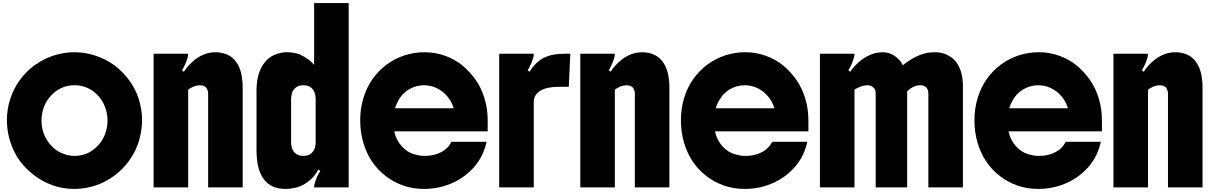

<svg xmlns="http://www.w3.org/2000/svg" viewBox="-20 -1220 7899 1250"><path d="M465 10Q389 10 323 -13.5Q257 -37 205 -77Q151 -117 110.5 -171Q70 -225 47 -297Q25 -363 25 -438Q25 -510 47 -577Q69 -644 109 -699Q151 -756 206.5 -796Q262 -836 325 -857Q358 -868 393 -874Q428 -880 465 -880Q536 -880 603.5 -857Q671 -834 725 -795Q778 -755 819.5 -699.5Q861 -644 883 -577Q893 -544 899 -509Q905 -474 905 -438Q905 -378 886.5 -309Q868 -240 820 -173Q780 -117 724 -76Q668 -35 604 -13Q571 -2 536 4Q501 10 465 10ZM466 -205Q499 -205 532.5 -216Q566 -227 592 -249Q625 -275 643.5 -305.5Q662 -336 669 -362Q674 -379 677 -397.5Q680 -416 680 -435Q680 -474 669 -508.5Q658 -543 639 -572Q622 -596 596 -618.5Q570 -641 533 -654Q500 -665 466 -665Q394 -665 339 -622Q313 -602 292 -572.5Q271 -543 261 -509Q256 -492 253 -473Q250 -454 250 -435Q250 -404 259 -369Q268 -334 292 -299Q311 -271 337 -250Q363 -229 398 -217Q431 -205 466 -205Z M980 -870H1205Q1205 -866 1203 -853.5Q1201 -841 1198 -834Q1194 -823 1190 -812Q1186 -801 1178 -786Q1175 -780 1172 -774.5Q1169 -769 1165 -763L1177 -753Q1196 -781 1213 -798.5Q1230 -816 1251 -833Q1270 -848 1293 -859Q1316 -870 1338 -875Q1349 -877 1360.5 -878.5Q1372 -880 1384 -880Q1414 -880 1443.5 -870.5Q1473 -861 1495 -842Q1539 -802 1553 -730Q1556 -712 1558 -692Q1560 -672 1560 -650V0H1335V-610Q1335 -622 1333 -628.5Q1331 -635 1325 -646Q1321 -652 1313 -657Q1305 -662 1299 -663Q1289 -665 1281 -665Q1273 -665 1266 -663.5Q1259 -662 1251 -660Q1242 -658 1236 -654.5Q1230 -651 1220 -646Q1216 -644 1212.5 -641.5Q1209 -639 1205 -636V0H980Z M2250 0H2025Q2025 -6 2026.5 -15.5Q2028 -25 2033 -39Q2038 -52 2041 -61Q2044 -70 2053 -86Q2056 -91 2059 -96.5Q2062 -102 2065 -107L2053 -117Q2042 -95 2024 -73.5Q2006 -52 1987 -38Q1967 -22 1943 -11Q1919 0 1894 4Q1881 7 1867 8.5Q1853 10 1839 10Q1650 10 1650 -243V-630Q1650 -728 1687 -790Q1704 -819 1728 -839Q1752 -859 1786 -870Q1816 -880 1852 -880Q1868 -880 1889.5 -876.5Q1911 -873 1926 -868Q1948 -858 1960.5 -850.5Q1973 -843 1993 -829Q2009 -816 2025 -798V-1200H2250ZM2035 -296V-574Q2035 -607 2022 -631Q2018 -638 2007.5 -647.5Q1997 -657 1984 -661Q1971 -665 1955 -665Q1941 -665 1928 -661.5Q1915 -658 1905 -649Q1895 -641 1888.5 -631.5Q1882 -622 1879 -605Q1875 -589 1875 -574V-296Q1875 -263 1888 -240Q1892 -232 1902.5 -222.5Q1913 -213 1927 -209Q1939 -205 1955 -205Q1969 -205 1982 -208.5Q1995 -212 2006 -221Q2015 -229 2021.5 -238.5Q2028 -248 2032 -265Q2035 -281 2035 -296Z M3155 -438V-365H2547Q2553 -335 2566.5 -309.5Q2580 -284 2597 -266Q2616 -246 2637 -233Q2658 -220 2688 -213Q2701 -209 2715.5 -207Q2730 -205 2746 -205Q2794 -205 2834 -221Q2874 -237 2899 -266Q2905 -273 2910 -281Q2915 -289 2919 -297H3148Q3134 -235 3107 -189Q3080 -143 3047 -112Q3009 -74 2961.5 -47Q2914 -20 2858 -5Q2831 2 2802 6Q2773 10 2743 10Q2666 10 2603.5 -12.5Q2541 -35 2492 -73Q2385 -155 2345 -292Q2325 -360 2325 -438Q2325 -513 2346 -582Q2367 -651 2405 -705Q2444 -760 2496.5 -799Q2549 -838 2612 -859Q2676 -880 2745 -880Q2812 -880 2876 -857.5Q2940 -835 2989 -795Q3040 -753 3077.5 -699Q3115 -645 3135 -577Q3155 -511 3155 -438ZM2551 -515H2934Q2918 -568 2880 -606Q2843 -643 2793 -658Q2780 -661 2767 -663Q2754 -665 2740 -665Q2689 -665 2642 -638Q2625 -628 2606.5 -610Q2588 -592 2573 -565Q2559 -540 2551 -515Z M3230 -870H3455Q3455 -859 3453 -850.5Q3451 -842 3446 -828Q3441 -813 3440 -810Q3439 -807 3436.5 -803.5Q3434 -800 3427 -783Q3422 -772 3415 -763L3427 -753Q3443 -777 3458.5 -795Q3474 -813 3498 -830Q3538 -858 3594 -866Q3620 -870 3654 -870H3693L3683 -655H3620Q3541 -655 3499 -630Q3455 -603 3455 -556V0H3230Z M3758 -870H3983Q3983 -866 3981 -853.5Q3979 -841 3976 -834Q3972 -823 3968 -812Q3964 -801 3956 -786Q3953 -780 3950 -774.5Q3947 -769 3943 -763L3955 -753Q3974 -781 3991 -798.5Q4008 -816 4029 -833Q4048 -848 4071 -859Q4094 -870 4116 -875Q4127 -877 4138.5 -878.5Q4150 -880 4162 -880Q4192 -880 4221.5 -870.5Q4251 -861 4273 -842Q4317 -802 4331 -730Q4334 -712 4336 -692Q4338 -672 4338 -650V0H4113V-610Q4113 -622 4111 -628.5Q4109 -635 4103 -646Q4099 -652 4091 -657Q4083 -662 4077 -663Q4067 -665 4059 -665Q4051 -665 4044 -663.5Q4037 -662 4029 -660Q4020 -658 4014 -654.5Q4008 -651 3998 -646Q3994 -644 3990.5 -641.5Q3987 -639 3983 -636V0H3758Z M5243 -438V-365H4635Q4641 -335 4654.5 -309.5Q4668 -284 4685 -266Q4704 -246 4725 -233Q4746 -220 4776 -213Q4789 -209 4803.5 -207Q4818 -205 4834 -205Q4882 -205 4922 -221Q4962 -237 4987 -266Q4993 -273 4998 -281Q5003 -289 5007 -297H5236Q5222 -235 5195 -189Q5168 -143 5135 -112Q5097 -74 5049.5 -47Q5002 -20 4946 -5Q4919 2 4890 6Q4861 10 4831 10Q4754 10 4691.5 -12.5Q4629 -35 4580 -73Q4473 -155 4433 -292Q4413 -360 4413 -438Q4413 -513 4434 -582Q4455 -651 4493 -705Q4532 -760 4584.5 -799Q4637 -838 4700 -859Q4764 -880 4833 -880Q4900 -880 4964 -857.5Q5028 -835 5077 -795Q5128 -753 5165.5 -699Q5203 -645 5223 -577Q5243 -511 5243 -438ZM4639 -515H5022Q5006 -568 4968 -606Q4931 -643 4881 -658Q4868 -661 4855 -663Q4842 -665 4828 -665Q4777 -665 4730 -638Q4713 -628 4694.5 -610Q4676 -592 4661 -565Q4647 -540 4639 -515Z M5626 -665Q5620 -665 5611 -663.5Q5602 -662 5594 -660Q5586 -658 5577 -654Q5568 -650 5560 -646Q5552 -643 5543 -636V0H5318V-870H5543Q5543 -858 5540.5 -849.5Q5538 -841 5534 -829Q5529 -813 5526 -806.5Q5523 -800 5515 -783Q5512 -778 5509 -772.5Q5506 -767 5503 -763L5515 -753Q5529 -774 5550.5 -796Q5572 -818 5591 -832Q5614 -848 5635.5 -858.5Q5657 -869 5681 -875Q5692 -877 5703.5 -878.5Q5715 -880 5726 -880Q5741 -880 5756.5 -876.5Q5772 -873 5788 -866Q5803 -858 5815.5 -847.5Q5828 -837 5839 -825Q5844 -818 5849 -811Q5853 -803 5858 -795Q5875 -810 5897.5 -824.5Q5920 -839 5938 -848Q5957 -858 5980 -866Q6003 -874 6023 -877Q6034 -878 6044.5 -879Q6055 -880 6065 -880Q6103 -880 6130.5 -869.5Q6158 -859 6180 -842Q6202 -824 6218 -796Q6234 -768 6241 -736Q6249 -700 6249 -660V0H6024V-610Q6024 -622 6022 -629Q6020 -636 6015 -645Q6010 -653 6003 -656.5Q5996 -660 5990 -663Q5983 -665 5972 -665Q5926 -665 5886 -625V0H5681V-610Q5681 -633 5672 -644Q5664 -652 5659.5 -655.5Q5655 -659 5645 -663Q5638 -665 5626 -665Z M7154 -438V-365H6546Q6552 -335 6565.5 -309.5Q6579 -284 6596 -266Q6615 -246 6636 -233Q6657 -220 6687 -213Q6700 -209 6714.5 -207Q6729 -205 6745 -205Q6793 -205 6833 -221Q6873 -237 6898 -266Q6904 -273 6909 -281Q6914 -289 6918 -297H7147Q7133 -235 7106 -189Q7079 -143 7046 -112Q7008 -74 6960.5 -47Q6913 -20 6857 -5Q6830 2 6801 6Q6772 10 6742 10Q6665 10 6602.5 -12.5Q6540 -35 6491 -73Q6384 -155 6344 -292Q6324 -360 6324 -438Q6324 -513 6345 -582Q6366 -651 6404 -705Q6443 -760 6495.5 -799Q6548 -838 6611 -859Q6675 -880 6744 -880Q6811 -880 6875 -857.5Q6939 -835 6988 -795Q7039 -753 7076.5 -699Q7114 -645 7134 -577Q7154 -511 7154 -438ZM6550 -515H6933Q6917 -568 6879 -606Q6842 -643 6792 -658Q6779 -661 6766 -663Q6753 -665 6739 -665Q6688 -665 6641 -638Q6624 -628 6605.5 -610Q6587 -592 6572 -565Q6558 -540 6550 -515Z M7229 -870H7454Q7454 -866 7452 -853.5Q7450 -841 7447 -834Q7443 -823 7439 -812Q7435 -801 7427 -786Q7424 -780 7421 -774.5Q7418 -769 7414 -763L7426 -753Q7445 -781 7462 -798.5Q7479 -816 7500 -833Q7519 -848 7542 -859Q7565 -870 7587 -875Q7598 -877 7609.5 -878.5Q7621 -880 7633 -880Q7663 -880 7692.5 -870.5Q7722 -861 7744 -842Q7788 -802 7802 -730Q7805 -712 7807 -692Q7809 -672 7809 -650V0H7584V-610Q7584 -622 7582 -628.5Q7580 -635 7574 -646Q7570 -652 7562 -657Q7554 -662 7548 -663Q7538 -665 7530 -665Q7522 -665 7515 -663.5Q7508 -662 7500 -660Q7491 -658 7485 -654.5Q7479 -651 7469 -646Q7465 -644 7461.5 -641.5Q7458 -639 7454 -636V0H7229Z"/></svg>

Font: Boldonse
Style: Regular
Weight: 400
Designer: Universitype Foundry
Foundry: Universitype Foundry
Version: Version 1.000; ttfautohint (v1.8.4.7-5d5b)